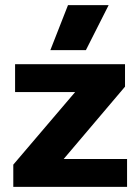

<svg xmlns="http://www.w3.org/2000/svg" viewBox="-20 -731 549 751"><path d="M246 -711H405L316 -535H177ZM32 -87 274 -371H39V-480H469V-392L229 -109H477V0H32Z"/></svg>

Font: Prompt SemiBold
Style: Regular
Weight: 600
Designer: Katatrad Team
Foundry: CadsonDemak
Version: Version 1.001